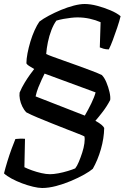

<svg xmlns="http://www.w3.org/2000/svg" viewBox="-42 -740 625 960"><path d="M169 200Q150 200 123 193.5Q96 187 68 176.5Q40 166 16 153Q-8 140 -22 127Q-15 99 -5 66.5Q5 34 16 4Q27 -26 35 -45Q42 -46 57 -46.5Q72 -47 83 -46L80 96Q96 104 118.5 112Q141 120 165 125.5Q189 131 208 131Q226 131 250 126.5Q274 122 297 115Q320 108 334 102Q343 91 352 69.5Q361 48 369 23.5Q377 -1 380 -23.5Q383 -46 380 -58Q373 -62 348.5 -71.5Q324 -81 289.5 -94.5Q255 -108 217.5 -123Q180 -138 146.5 -152Q113 -166 90 -178Q78 -190 69.5 -207.5Q61 -225 57.5 -243.5Q54 -262 56 -277Q67 -303 81 -326Q95 -349 108 -367Q121 -385 129 -395Q113 -405 104 -410Q95 -415 90 -423Q90 -445 95.5 -473.5Q101 -502 110 -532Q119 -562 131 -588.5Q143 -615 155 -632Q173 -646 202 -661.5Q231 -677 263.5 -690.5Q296 -704 327 -712Q358 -720 381 -720Q410 -720 444 -711Q478 -702 510 -688.5Q542 -675 561 -659Q555 -634 544 -601.5Q533 -569 522 -539.5Q511 -510 502 -493Q487 -493 475.5 -496.5Q464 -500 457 -503L461 -629Q436 -640 406.5 -646.5Q377 -653 345 -653Q332 -653 313.5 -651Q295 -649 276 -645.5Q257 -642 240 -637Q226 -618 215 -589.5Q204 -561 197.5 -529.5Q191 -498 189 -470Q196 -466 220.5 -457Q245 -448 279 -436Q313 -424 349 -411Q385 -398 416.5 -386Q448 -374 467 -365Q480 -352 490 -328Q500 -304 505.5 -280Q511 -256 509 -240Q493 -209 471.5 -181Q450 -153 435 -136Q455 -125 465.5 -116Q476 -107 479 -100Q478 -48 462.5 6Q447 60 422 104Q407 117 378.5 133Q350 149 313.5 164.5Q277 180 239 190Q201 200 169 200ZM382 -162Q399 -191 414.5 -223Q430 -255 436 -278L181 -372Q175 -360 166.5 -342Q158 -324 149.5 -302.5Q141 -281 136 -258Z"/></svg>

Font: Texturina 12pt Medium
Style: Italic
Weight: 500
Italic angle: -11°
Designer: Guillermo Torres Carreño
Foundry: Omnibus-Type
Version: Version 1.002